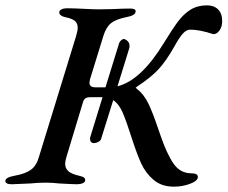

<svg xmlns="http://www.w3.org/2000/svg" viewBox="-48 -685 852 719"><path d="M784 -606Q784 -585 774 -571Q764 -557 751 -557Q700 -574 664 -574Q650 -574 636.5 -559Q623 -544 605 -511Q574 -456 545 -425Q516 -394 467 -362Q460 -357 460 -356.5Q460 -356 465 -352Q491 -332 508 -296.5Q525 -261 545 -201L553 -178Q577 -108 602 -72Q627 -36 669 -36Q693 -36 693 -22Q693 -8 664.5 3Q636 14 603 14Q557 14 527 -11.5Q497 -37 480.5 -73.5Q464 -110 445 -169Q426 -229 412 -262Q398 -295 376 -310L331 -166Q329 -158 320 -153.5Q311 -149 304 -149Q297 -149 293 -153.5Q289 -158 289 -166Q289 -169 291 -175L336 -321H292Q278 -321 272 -317Q266 -313 263 -303L201 -98Q196 -81 196 -72Q196 -54 208.5 -43.5Q221 -33 248 -27Q261 -24 266 -20.5Q271 -17 271 -10Q271 -3 262 1Q253 5 240 5Q227 5 173 2Q149 -1 123 -1Q93 -1 66 2Q6 5 -4 5Q-28 5 -28 -8Q-27 -21 7 -27Q47 -34 68 -49.5Q89 -65 98 -98L237 -550Q243 -570 243 -581Q243 -598 232 -607Q221 -616 195 -621Q174 -626 174 -639Q174 -646 182.5 -650Q191 -654 202 -654Q228 -654 266 -652Q302 -650 322 -650L375 -651Q415 -653 440 -653Q460 -653 460 -643Q460 -627 426 -621Q386 -613 367.5 -598Q349 -583 339 -550L289 -388L287 -376Q287 -358 308 -358H347L398 -523Q400 -529 405.5 -534Q411 -539 416 -539L420 -538Q437 -530 437 -513Q437 -507 436 -504L392 -362Q479 -383 565 -523Q598 -577 619 -605Q640 -633 666 -649Q692 -665 727 -665Q753 -665 768.5 -650Q784 -635 784 -606Z"/></svg>

Font: EB Garamond Medium
Style: Italic
Weight: 500
Italic angle: -17.2°
Designer: Georg Duffner and Octavio Pardo
Foundry: Georg Duffner
Version: Version 1.000